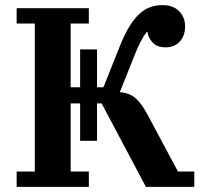

<svg xmlns="http://www.w3.org/2000/svg" viewBox="-20 -730 793 750"><path d="M293 -326H256V-60H327V0H45V-60H116V-638H45V-698H327V-638H256V-389H293V-537H359V-389H384L449 -552Q467 -597 486 -627.5Q505 -658 525.5 -676.5Q546 -695 568 -702.5Q590 -710 615 -710Q656 -710 679.5 -686.5Q703 -663 703 -627Q703 -590 682 -567.5Q661 -545 626 -545Q595 -545 577.5 -562.5Q560 -580 556 -605H553Q542 -591 530 -568.5Q518 -546 508 -520L448 -370Q486 -367 509.5 -346.5Q533 -326 557 -281L675 -60H739V0H550L377 -326H359V-180H293Z"/></svg>

Font: IBM Plex Serif SmBld
Style: Regular
Weight: 600
Designer: Mike Abbink, Paul van der Laan, Pieter van Rosmalen
Foundry: Bold Monday
Version: Version 3.001